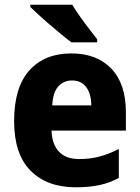

<svg xmlns="http://www.w3.org/2000/svg" viewBox="-20 -786 593 816"><path d="M283 -559Q391 -559 453 -494.5Q515 -430 515 -309V-231H199Q201 -173 230.5 -141.5Q260 -110 317 -110Q363 -110 402.5 -120.5Q442 -131 485 -153V-30Q447 -9 403.5 0.5Q360 10 302 10Q180 10 110 -60.5Q40 -131 40 -271Q40 -415 105 -487Q170 -559 283 -559ZM286 -444Q251 -444 228 -419Q205 -394 202 -338H368Q368 -386 347 -415Q326 -444 286 -444ZM287 -766Q300 -744 319.5 -716.5Q339 -689 359 -663Q379 -637 393 -619V-606H284Q267 -618 243 -638Q219 -658 193 -680Q167 -702 145 -722.5Q123 -743 109 -756V-766Z"/></svg>

Font: Noto Sans Gujarati SemiCondensed ExtraBold
Style: Regular
Weight: 800
Width: 4
Designer: Jelle Bosma - Monotype Design Team, Universal Thirst
Foundry: Monotype Imaging Inc.
Version: Version 2.106; ttfautohint (v1.8.4.7-5d5b)